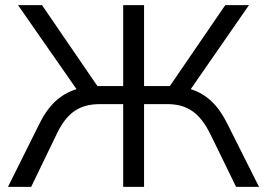

<svg xmlns="http://www.w3.org/2000/svg" viewBox="-20 -725 1036 745"><path d="M133 -245 11 0H101L201 -207C240 -288 289 -321 368 -321H458V0H539V-321H629C706 -321 754 -288 795 -207L896 0H985L862 -245C827 -316 782 -360 720 -379L946 -705H854L639 -391H539V-705H458V-391H358L143 -705H50L277 -379C214 -360 168 -316 133 -245Z"/></svg>

Font: Poppy and Pepper
Style: Regular
Weight: 400
Designer: Thy Ha
Foundry: Thy Ha
Version: Version 0.001;Glyphs 3.2 (3227)